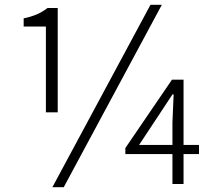

<svg xmlns="http://www.w3.org/2000/svg" viewBox="-20 -762 891 795"><path d="M219 -297V-729H177C150 -708 121 -695 78 -686V-652H170V-297ZM603 -742 197 13H244L650 -742ZM556 -162 634 -280 694 -371H699L694 -255V-162ZM804 -162H740V-432H692L499 -149V-124H694V0H740V-124H804Z"/></svg>

Font: Noto Sans CJK JP Light
Style: Regular
Weight: 300
Designer: Ryoko NISHIZUKA (kana & ideographs); Paul D. Hunt (Latin, Greek & Cyrillic); Wenlong ZHANG (bopomofo); Sandoll Communica
Foundry: Adobe Systems Incorporated
Version: Version 1.004;PS 1.004;hotconv 1.0.82;makeotf.lib2.5.63406